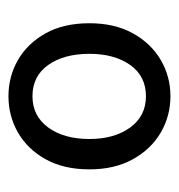

<svg xmlns="http://www.w3.org/2000/svg" viewBox="-5 -844 417 447"><g transform="rotate(-90 203.5 -620.5)"><path d="M203 -432.2Q157.1 -432.2 118.3 -454.8Q79.6 -477.4 56.2 -519.8Q32.7 -562.1 32.7 -620.7Q32.7 -680.7 56.2 -722.7Q79.6 -764.8 118.3 -787.1Q157.1 -809.3 203 -809.3Q249 -809.3 287.5 -787.1Q326 -764.8 349.5 -722.7Q372.9 -680.7 372.9 -620.7Q372.9 -562.1 349.5 -519.8Q326 -477.4 287.5 -454.8Q249 -432.2 203 -432.2ZM203 -489.2Q249.7 -489.2 275.7 -525.9Q301.7 -562.7 301.7 -620.7Q301.7 -680.1 275.7 -716.8Q249.7 -753.4 203 -753.4Q157 -753.4 130.2 -716.8Q103.4 -680.1 103.4 -620.7Q103.4 -562.7 130.2 -525.9Q157 -489.2 203 -489.2Z"/></g></svg>

Font: Noto Sans HK Thin
Style: Regular
Weight: 100
Designer: Ryoko NISHIZUKA 西塚涼子 (kana, bopomofo & ideographs); Paul D. Hunt (Latin, Greek & Cyrillic); Sandoll Communications 산돌커뮤니
Foundry: Adobe
Version: Version 2.004-H2;hotconv 1.0.118;makeotfexe 2.5.65603